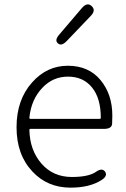

<svg xmlns="http://www.w3.org/2000/svg" viewBox="-20 -849 578 882"><path d="M304 13Q198 13 129 -61Q56 -138 56 -264.5Q56 -391 128 -471Q196 -547 291.5 -547Q387 -547 441.5 -481.5Q496 -416 496 -318Q496 -299 495 -280Q493 -257 458 -257H120Q115 -257 115 -252Q117 -159 170.5 -97.5Q224 -36 310 -36Q386 -36 420 -59Q449 -80 463 -60Q476 -40 445 -21Q391 13 304 13ZM115 -308Q115 -303 120 -303H438Q443 -303 443 -308Q443 -398 402.5 -447.5Q362 -497 292.5 -497Q223 -497 175 -446Q123 -392 115 -308ZM287 -661Q262 -635 246 -650Q229 -664 253 -691L357 -813Q381 -840 401 -821Q422 -802 397 -776Z"/></svg>

Font: Resource Han Rounded JP Light
Style: Regular
Weight: 300
Designer: Cyano Hao (round all glyphs); Ryoko NISHIZUKA 西塚涼子 (kana, bopomofo & ideographs); Paul D. Hunt (Latin, Greek & Cyrillic)
Foundry: Cyano Hao
Version: 0.990